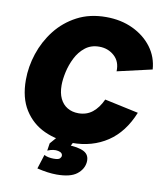

<svg xmlns="http://www.w3.org/2000/svg" viewBox="-98 -796 924 1080"><g transform="rotate(10 364.5 -256.5)"><path d="M354 13.7Q266.1 13.7 194.1 -19.5Q122.1 -52.7 79.3 -120.4Q36.6 -188 36.6 -291Q36.6 -366.2 61.5 -441.4Q86.4 -516.6 135 -578.9Q183.6 -641.1 255.4 -679Q327.1 -716.8 420.9 -716.8Q505.9 -716.8 573.7 -684.8Q641.6 -652.8 682.9 -597.7Q724.1 -542.5 729 -471.7L530.8 -426.3Q533.2 -481.9 497.6 -513.9Q461.9 -545.9 411.6 -545.9Q364.3 -545.9 331.3 -519.8Q298.3 -493.7 278.3 -453.9Q258.3 -414.1 249 -371.6Q239.7 -329.1 239.7 -295.9Q239.7 -251 254.6 -220Q269.5 -189 296.6 -172.9Q323.7 -156.7 359.9 -156.7Q406.2 -156.7 439.7 -183.1Q473.1 -209.5 495.6 -258.8L689 -217.3Q642.1 -101.1 555.7 -43.7Q469.2 13.7 354 13.7ZM298.8 204.1Q274.4 204.1 247.1 200.4Q219.7 196.8 187 189L212.9 107.4Q222.7 113.3 237.5 116.2Q252.4 119.1 267.1 119.1Q295.9 119.1 302.7 110.8Q309.6 102.5 310.1 97.7Q312 77.6 285.4 71.8Q258.8 65.9 224.1 80.6L230.5 38.1L281.2 -20.5H371.1L370.1 -9.8L339.8 49.8L326.7 29.3Q392.1 29.8 425.3 47.1Q458.5 64.5 454.6 106.4Q450.2 147.5 413.6 175.8Q377 204.1 298.8 204.1Z"/></g></svg>

Font: Schibsted Grotesk Black
Style: Italic
Weight: 900
Italic angle: -12°
Designer: Bakken & Baeck AS, Henrik Kongsvoll
Foundry: Schibsted ASA
Version: Version 1.100;gftools[0.9.25]